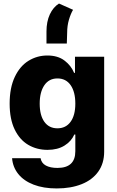

<svg xmlns="http://www.w3.org/2000/svg" viewBox="-20 -849 658 1079"><path d="M47.9 40H208Q212.9 67.9 237.8 81.3Q262.7 94.7 302.7 94.7Q403.3 94.7 403.3 1V-92.8H397.5Q380.9 -54.7 342.3 -30.8Q303.7 -6.8 247.1 -6.8Q186.5 -6.8 138.4 -35.2Q90.3 -63.5 62.3 -121.8Q34.2 -180.2 34.2 -266.6Q34.2 -355.5 63 -416.5Q91.8 -477.5 140.1 -507.3Q188.5 -537.1 246.1 -537.1Q304.7 -537.1 342 -509Q379.4 -481 396.5 -439.5H401.4V-530.3H565.4V2.9Q565.4 68.8 532.2 115.5Q499 162.1 438.7 186Q378.4 210 298.8 210Q224.1 210 168.9 188.7Q113.8 167.5 82.8 128.9Q51.8 90.3 47.9 40ZM403.3 -266.6Q403.3 -332.5 377 -370.4Q350.6 -408.2 302.7 -408.2Q255.4 -408.2 229.2 -369.9Q203.1 -331.5 203.1 -266.6Q203.1 -201.2 229.2 -164.6Q255.4 -127.9 302.7 -127.9Q350.1 -127.9 376.7 -164.6Q403.3 -201.2 403.3 -266.6ZM311.5 -829.1 390.6 -793.9Q377.4 -772 367.4 -738Q357.4 -704.1 357.4 -665L355.5 -604.5H241.2V-671.9Q241.2 -727.5 260 -768.1Q278.8 -808.6 311.5 -829.1Z"/></svg>

Font: Pretendard Std ExtraBold
Style: Regular
Weight: 800
Designer: Base glyphs from Inter by Rasmus Andersson; Hangeul glyphs from Noto Sans CJK(Source Han Sans) by Jang Soo-young and Kan
Foundry: Kil Hyung-jin
Version: Version 1.309